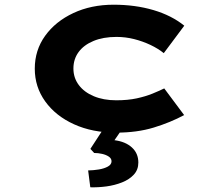

<svg xmlns="http://www.w3.org/2000/svg" viewBox="-20 -562 936 828"><path d="M480.8 10Q378.5 10 299.3 -26Q220 -62 175 -124.6Q130 -187.1 130 -265.9Q130 -345.6 174.7 -407.7Q219.4 -469.7 296.4 -505.7Q373.3 -541.7 469.9 -541.7Q563.1 -541.7 641.8 -518.5Q720.5 -495.2 774.7 -451.2L686.3 -332.8Q662.1 -352.5 628.7 -368.3Q595.2 -384.1 558.1 -393.5Q521 -402.8 482.6 -402.8Q424.9 -402.8 383.1 -385.3Q341.2 -367.9 318.9 -337.4Q296.6 -307 296.6 -266.4Q296.6 -226.5 319.7 -195.5Q342.9 -164.4 384.7 -147Q426.4 -129.5 481.3 -129.5Q531.2 -129.5 569.6 -137.8Q607.9 -146.2 637 -158Q666 -169.9 688.3 -180.7L774.1 -65.7Q715.2 -34 643.3 -12Q571.4 10 480.8 10ZM369.4 245.7 360.1 173Q383.2 172.6 406.4 168.8Q429.6 164.9 445.3 156.2Q461 147.5 461 133.5Q461 121.4 449.2 113.4Q437.4 105.4 420.3 101.6Q403.1 97.7 386.1 97.7L369.8 80L437.6 -24H519.6L473.7 42.6Q521.3 48.7 548.9 74Q576.6 99.3 576.6 139Q576.6 170 557.1 191.1Q537.7 212.2 506.3 224.6Q475 237 439.1 241.9Q403.2 246.7 369.4 245.7Z"/></svg>

Font: Lexend Zetta
Style: Regular
Weight: 400
Designer: Bonnie Shaver-Troup, Thomas Jockin
Foundry: Lexend
Version: Version 1.007